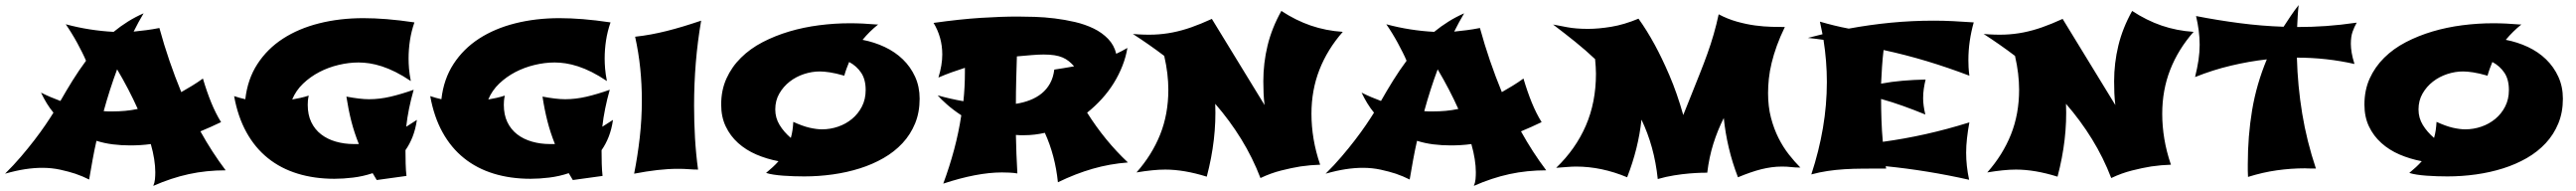

<svg xmlns="http://www.w3.org/2000/svg" viewBox="-79 -663 10115 749"><path d="M789.1 -184.1Q768.6 -174.3 748.5 -165.3Q728.5 -156.2 708 -147.9Q752.9 -66.9 807.1 4.9Q731.4 4.9 662.6 19.8Q593.8 34.7 522.9 65.9Q528.3 53.2 529.5 39.8Q530.8 26.4 530.8 12.2Q530.8 -11.2 526.4 -39.3Q522 -67.4 513.2 -98.1Q492.7 -95.2 472.2 -94Q451.7 -92.8 432.1 -92.8Q397.5 -92.8 364 -96.9Q330.6 -101.1 299.8 -110.8Q291.5 -74.7 284.7 -36.9Q277.8 1 271 41Q246.1 28.3 216.3 18.1Q190.9 9.8 157.5 2.4Q124 -4.9 86.9 -4.9Q55.2 -4.9 19.5 0.5Q-16.1 5.9 -59.1 18.1Q-25.9 -14.6 3.2 -48.6Q32.2 -82.5 56.4 -114Q80.6 -145.5 99.4 -173.1Q118.2 -200.7 130.9 -221.2Q116.7 -238.3 104.7 -257.8Q92.8 -277.3 82 -299.8Q101.6 -290 120.6 -282Q139.6 -273.9 158.2 -267.1Q180.7 -306.6 205.6 -346.7Q230.5 -386.7 258.8 -424.8Q252.9 -439 243.9 -457Q234.9 -475.1 224.4 -494.4Q213.9 -513.7 202.1 -532.7Q190.4 -551.8 179.2 -567.9Q226.1 -555.2 273.2 -547.9Q320.3 -540.5 367.2 -538.1Q394 -560.1 423.3 -578.4Q452.6 -596.7 484.9 -610.8Q474.6 -593.8 464.8 -575.7Q455.1 -557.6 445.8 -539.1Q470.2 -541.5 495.1 -544.7Q520 -547.9 546.9 -553.2Q564.9 -487.3 586.4 -424.8Q607.9 -362.3 632.8 -301.8Q654.3 -314 675.5 -326.9Q696.8 -339.8 717.8 -355Q732.9 -303.7 750.5 -260.7Q768.1 -217.8 789.1 -184.1ZM461.9 -235.8Q444.8 -273.9 424.6 -312.7Q404.3 -351.6 380.9 -391.1Q352.1 -314 328.1 -227.1Q336.9 -226.1 345.5 -226.1Q354 -226.1 362.8 -226.1Q387.7 -226.1 412.4 -228.3Q437 -230.5 461.9 -235.8Z M1558.1 -192.9Q1552.7 -156.2 1541.3 -127Q1529.8 -97.7 1513.2 -74.2Q1513.2 -49.8 1513.9 -21.7Q1514.6 6.3 1517.1 26.9L1400.4 43L1384.3 16.1Q1346.2 28.8 1307.6 33.4Q1269 38.1 1234.4 38.1Q1155.3 38.1 1089.4 17.8Q1023.4 -2.4 972.9 -43Q922.4 -83.5 888.7 -144.3Q855 -205.1 840.3 -286.1Q851.6 -282.2 862.5 -279.3Q873.5 -276.4 884.3 -273.9Q893.1 -352.5 931.9 -412.1Q970.7 -471.7 1032.2 -511.5Q1093.8 -551.3 1174.3 -571.5Q1254.9 -591.8 1348.1 -591.8Q1391.1 -591.8 1439.9 -587.9Q1488.8 -584 1548.3 -575.2Q1536.1 -540 1530.8 -504.6Q1525.4 -469.2 1525.4 -433.1Q1525.4 -415 1527.1 -394Q1528.8 -373 1534.2 -345.2Q1502.9 -366.2 1474.6 -380.4Q1446.3 -394.5 1420.7 -402.8Q1395 -411.1 1372.1 -414.6Q1349.1 -418 1329.1 -418Q1290.5 -418 1250.5 -408.4Q1210.4 -398.9 1174.8 -380.4Q1139.2 -361.8 1111.1 -335Q1083 -308.1 1068.4 -272.9Q1084 -275.4 1100.3 -279.1Q1116.7 -282.7 1133.3 -288.1Q1130.9 -277.3 1130.1 -268.1Q1129.4 -258.8 1129.4 -252Q1129.4 -212.9 1143.3 -184.1Q1157.2 -155.3 1181.9 -136.2Q1206.5 -117.2 1239.7 -107.7Q1272.9 -98.1 1311 -98.1H1330.1Q1312 -143.1 1300.5 -188Q1289.1 -232.9 1281.2 -284.2Q1307.1 -279.3 1329.6 -276.6Q1352.1 -273.9 1370.1 -273.9Q1411.6 -273.9 1454.3 -283.9Q1497.1 -293.9 1545.4 -311Q1534.7 -273.4 1527.3 -237.3Q1520 -201.2 1516.1 -166Z M2328.1 -192.9Q2322.8 -156.2 2311.3 -127Q2299.8 -97.7 2283.2 -74.2Q2283.2 -49.8 2283.9 -21.7Q2284.7 6.3 2287.1 26.9L2170.4 43L2154.3 16.1Q2116.2 28.8 2077.6 33.4Q2039.1 38.1 2004.4 38.1Q1925.3 38.1 1859.4 17.8Q1793.5 -2.4 1742.9 -43Q1692.4 -83.5 1658.7 -144.3Q1625 -205.1 1610.4 -286.1Q1621.6 -282.2 1632.6 -279.3Q1643.6 -276.4 1654.3 -273.9Q1663.1 -352.5 1701.9 -412.1Q1740.7 -471.7 1802.2 -511.5Q1863.8 -551.3 1944.3 -571.5Q2024.9 -591.8 2118.2 -591.8Q2161.1 -591.8 2210 -587.9Q2258.8 -584 2318.4 -575.2Q2306.2 -540 2300.8 -504.6Q2295.4 -469.2 2295.4 -433.1Q2295.4 -415 2297.1 -394Q2298.8 -373 2304.2 -345.2Q2272.9 -366.2 2244.6 -380.4Q2216.3 -394.5 2190.7 -402.8Q2165 -411.1 2142.1 -414.6Q2119.1 -418 2099.1 -418Q2060.5 -418 2020.5 -408.4Q1980.5 -398.9 1944.8 -380.4Q1909.2 -361.8 1881.1 -335Q1853 -308.1 1838.4 -272.9Q1854 -275.4 1870.4 -279.1Q1886.7 -282.7 1903.3 -288.1Q1900.9 -277.3 1900.1 -268.1Q1899.4 -258.8 1899.4 -252Q1899.4 -212.9 1913.3 -184.1Q1927.2 -155.3 1951.9 -136.2Q1976.6 -117.2 2009.8 -107.7Q2043 -98.1 2081.1 -98.1H2100.1Q2082 -143.1 2070.6 -188Q2059.1 -232.9 2051.3 -284.2Q2077.1 -279.3 2099.6 -276.6Q2122.1 -273.9 2140.1 -273.9Q2181.6 -273.9 2224.4 -283.9Q2267.1 -293.9 2315.4 -311Q2304.7 -273.4 2297.4 -237.3Q2290 -201.2 2286.1 -166Z M2674.3 -582Q2660.2 -500.5 2653.3 -417.2Q2646.5 -334 2646.5 -249Q2646.5 -185.1 2650.1 -122.1Q2653.8 -59.1 2662.1 2Q2644 2 2625.5 0.5Q2606.9 -1 2584.5 -1Q2544.4 -1 2502 3.9Q2459.5 8.8 2411.1 18.1Q2424.8 -50.8 2433.1 -123Q2441.4 -195.3 2441.4 -270Q2441.4 -332.5 2435.1 -394.8Q2428.7 -457 2415 -519Q2447.3 -522.5 2477.5 -528.1Q2507.8 -533.7 2539.1 -541.5Q2570.3 -549.3 2603.5 -559.3Q2636.7 -569.3 2674.3 -582Z M3369.1 -566.9Q3352.1 -553.2 3336.9 -538.3Q3321.8 -523.4 3308.1 -506.8Q3354 -498 3395 -478.8Q3436 -459.5 3466.3 -430.2Q3496.6 -400.9 3514.4 -362.1Q3532.2 -323.2 3532.2 -275.9Q3532.2 -222.2 3514.4 -179Q3496.6 -135.7 3465.1 -101.8Q3433.6 -67.9 3390.6 -43.2Q3347.7 -18.6 3297.4 -2.7Q3247.1 13.2 3191.4 21Q3135.7 28.8 3079.1 28.8Q3059.1 28.8 3037.6 28.1Q3016.1 27.3 2995.8 25.9Q2975.6 24.4 2958.3 21.7Q2940.9 19 2929.2 15.1Q2942.9 3.9 2955.3 -7.6Q2967.8 -19 2978 -30.8Q2931.6 -39.6 2890.9 -57.1Q2850.1 -74.7 2819.3 -102.3Q2788.6 -129.9 2770.8 -167.2Q2752.9 -204.6 2752.9 -252.9Q2752.9 -309.6 2773.7 -355.2Q2794.4 -400.9 2830.6 -436.5Q2866.7 -472.2 2915.5 -497.6Q2964.4 -522.9 3020.5 -539.6Q3076.7 -556.2 3137.5 -564Q3198.2 -571.8 3258.3 -571.8Q3283.2 -571.8 3309.3 -570.6Q3335.4 -569.3 3364.3 -566.9ZM3320.3 -310.1Q3320.3 -351.6 3302.5 -377.9Q3284.7 -404.3 3255.4 -419.9Q3250 -407.2 3245.1 -393.8Q3240.2 -380.4 3236.3 -366.2Q3202.1 -376 3179 -379.4Q3155.8 -382.8 3140.1 -382.8Q3109.4 -382.8 3078.1 -372.6Q3046.9 -362.3 3022 -343Q2997.1 -323.7 2981.2 -296.1Q2965.3 -268.6 2965.3 -233.9Q2965.3 -200.7 2982.2 -173.1Q2999 -145.5 3026.4 -122.1Q3030.8 -137.2 3033 -152.8Q3035.2 -168.5 3036.1 -185.1Q3072.3 -168.5 3100.1 -162.1Q3127.9 -155.8 3148.9 -155.8Q3181.2 -155.8 3211.9 -166.3Q3242.7 -176.8 3266.8 -196.8Q3291 -216.8 3305.7 -245.4Q3320.3 -273.9 3320.3 -310.1Z M4350.1 -25.9Q4278.8 -20.5 4211.7 -1.2Q4144.5 18.1 4075.2 51.8Q4064.5 -53.2 4023.9 -142.1Q4004.4 -137.7 3984.4 -135.3Q3964.4 -132.8 3942.9 -132.8Q3934.6 -132.8 3926.5 -132.8Q3918.5 -132.8 3910.2 -133.8Q3911.6 -58.1 3916 17.1Q3900.4 14.6 3884.8 13.9Q3869.1 13.2 3855 13.2Q3806.6 13.2 3749 24.2Q3691.4 35.2 3625 57.1Q3649.9 -10.3 3667.7 -76.7Q3685.5 -143.1 3695.8 -210.9Q3662.6 -232.9 3638.9 -253.9Q3615.2 -274.9 3603 -289.1Q3627 -282.2 3652.6 -276.4Q3678.2 -270.5 3704.1 -266.1Q3710 -321.8 3710 -378.9V-397Q3683.6 -388.7 3657.7 -379.4Q3631.8 -370.1 3606 -358.9Q3621.1 -407.7 3621.1 -449.2Q3621.1 -483.9 3612.3 -514.9Q3603.5 -545.9 3586.9 -573.2Q3691.9 -587.9 3772.7 -593Q3853.5 -598.1 3917 -598.1Q3946.3 -598.1 3984.4 -596.9Q4022.5 -595.7 4062.5 -590.8Q4102.5 -585.9 4142.3 -576.7Q4182.1 -567.4 4215.3 -551.3Q4248.5 -535.2 4272.2 -510.7Q4295.9 -486.3 4304.2 -452.1Q4315.4 -457.5 4326.2 -462.9Q4336.9 -468.3 4348.1 -475.1Q4342.3 -439.9 4328.6 -405Q4314.9 -370.1 4294.7 -337.4Q4274.4 -304.7 4247.8 -275.4Q4221.2 -246.1 4189.9 -221.2Q4260.3 -109.9 4350.1 -25.9ZM4019 -449.2Q3999.5 -449.2 3972.7 -447Q3945.8 -444.8 3914.1 -441.9Q3912.6 -395 3911.4 -348.4Q3910.2 -301.8 3910.2 -255.9Q3939.5 -260.3 3965.3 -270.3Q3991.2 -280.3 4011.2 -296.4Q4031.2 -312.5 4044.2 -335.7Q4057.1 -358.9 4061 -390.1Q4079.6 -393.1 4098.9 -396Q4118.2 -398.9 4138.2 -402.8Q4137.2 -402.8 4137.2 -403.3V-403.8H4138.2Q4128.4 -414.6 4117.9 -423.1Q4107.4 -431.6 4093.8 -437.5Q4080.1 -443.4 4062 -446.3Q4043.9 -449.2 4019 -449.2Z M5193.8 -538.1Q5133.3 -469.2 5102.1 -389.4Q5070.8 -309.6 5070.8 -216.8Q5070.8 -168 5079.1 -118.2Q5087.4 -68.4 5105 -17.1Q5067.9 -16.1 5027.8 -10.3Q4993.7 -4.9 4952.1 5.6Q4910.6 16.1 4870.6 35.2Q4839.8 -44.9 4794.9 -117.7Q4750 -190.4 4692.9 -255.9Q4698.7 -117.7 4659.7 29.8Q4570.8 2 4496.6 2Q4472.7 2 4444.3 4.9Q4416 7.8 4383.8 13.2Q4444.8 -55.7 4476.8 -135.7Q4508.8 -215.8 4508.8 -311Q4508.8 -341.8 4504.9 -374.8Q4501 -407.7 4492.7 -443.8Q4462.4 -466.8 4431.9 -488Q4401.4 -509.3 4369.6 -529.8Q4414.6 -525.9 4452.4 -527.3Q4490.2 -528.8 4526.1 -535.9Q4562 -543 4598.9 -555.9Q4635.7 -568.8 4679.7 -588.9L4886.7 -251Q4883.8 -274.4 4882.8 -297.9Q4881.8 -321.3 4881.8 -344.2Q4881.8 -415.5 4898.4 -484.1Q4915 -552.7 4952.6 -620.1Q5009.3 -583 5068.4 -562.7Q5127.4 -542.5 5193.8 -538.1Z M5974.6 -184.1Q5954.1 -174.3 5934.1 -165.3Q5914.1 -156.2 5893.6 -147.9Q5938.5 -66.9 5992.7 4.9Q5917 4.9 5848.1 19.8Q5779.3 34.7 5708.5 65.9Q5713.9 53.2 5715.1 39.8Q5716.3 26.4 5716.3 12.2Q5716.3 -11.2 5711.9 -39.3Q5707.5 -67.4 5698.7 -98.1Q5678.2 -95.2 5657.7 -94Q5637.2 -92.8 5617.7 -92.8Q5583 -92.8 5549.6 -96.9Q5516.1 -101.1 5485.4 -110.8Q5477.1 -74.7 5470.2 -36.9Q5463.4 1 5456.5 41Q5431.6 28.3 5401.9 18.1Q5376.5 9.8 5343 2.4Q5309.6 -4.9 5272.5 -4.9Q5240.7 -4.9 5205.1 0.5Q5169.4 5.9 5126.5 18.1Q5159.7 -14.6 5188.7 -48.6Q5217.8 -82.5 5241.9 -114Q5266.1 -145.5 5284.9 -173.1Q5303.7 -200.7 5316.4 -221.2Q5302.2 -238.3 5290.3 -257.8Q5278.3 -277.3 5267.6 -299.8Q5287.1 -290 5306.2 -282Q5325.2 -273.9 5343.8 -267.1Q5366.2 -306.6 5391.1 -346.7Q5416 -386.7 5444.3 -424.8Q5438.5 -439 5429.4 -457Q5420.4 -475.1 5409.9 -494.4Q5399.4 -513.7 5387.7 -532.7Q5376 -551.8 5364.7 -567.9Q5411.6 -555.2 5458.7 -547.9Q5505.9 -540.5 5552.7 -538.1Q5579.6 -560.1 5608.9 -578.4Q5638.2 -596.7 5670.4 -610.8Q5660.2 -593.8 5650.4 -575.7Q5640.6 -557.6 5631.3 -539.1Q5655.8 -541.5 5680.7 -544.7Q5705.6 -547.9 5732.4 -553.2Q5750.5 -487.3 5772 -424.8Q5793.5 -362.3 5818.4 -301.8Q5839.8 -314 5861.1 -326.9Q5882.3 -339.8 5903.3 -355Q5918.5 -303.7 5936 -260.7Q5953.6 -217.8 5974.6 -184.1ZM5647.5 -235.8Q5630.4 -273.9 5610.1 -312.7Q5589.8 -351.6 5566.4 -391.1Q5537.6 -314 5513.7 -227.1Q5522.5 -226.1 5531 -226.1Q5539.6 -226.1 5548.3 -226.1Q5573.2 -226.1 5597.9 -228.3Q5622.6 -230.5 5647.5 -235.8Z M6929.7 -557.1Q6911.1 -519 6898.4 -483.9Q6885.7 -448.7 6877.9 -416.5Q6870.1 -384.3 6866.9 -354.5Q6863.8 -324.7 6863.8 -297.9Q6863.8 -245.1 6875.2 -201.4Q6886.7 -157.7 6904.8 -121.8Q6922.9 -85.9 6945.6 -57.1Q6968.3 -28.3 6990.7 -5.9Q6971.2 -5.9 6954.8 -7.8Q6938.5 -9.8 6918.9 -9.8Q6897.9 -9.8 6877.9 -7.1Q6857.9 -4.4 6837.2 0.7Q6816.4 5.9 6793.9 13.7Q6771.5 21.5 6745.6 32.2Q6723.1 -25.9 6709.5 -84Q6695.8 -142.1 6689.9 -200.2Q6665.5 -151.9 6648.9 -99.1Q6632.3 -46.4 6625 14.2Q6619.1 14.2 6600.3 14.6Q6581.5 15.1 6554.4 17.3Q6527.3 19.5 6495.1 24.7Q6462.9 29.8 6430.7 39.1Q6423.8 -26.4 6407.7 -84.2Q6391.6 -142.1 6366.7 -193.8Q6360.8 -137.7 6346.7 -81.1Q6332.5 -24.4 6310.5 32.2Q6210 -9.8 6109.9 -9.8Q6094.7 -9.8 6073.7 -8.1Q6052.7 -6.3 6031.7 -4.9Q6108.4 -78.6 6148.2 -170.2Q6188 -261.7 6188 -374Q6188 -386.7 6187 -401.1Q6186 -415.5 6184.6 -431.2Q6147.9 -465.8 6106.7 -499Q6065.4 -532.2 6019.5 -566.9Q6040 -563 6074.5 -556.4Q6108.9 -549.8 6156.7 -549.8Q6198.2 -549.8 6248.5 -558.1Q6298.8 -566.4 6355 -589.8Q6387.2 -545.4 6418.9 -487.3Q6446.3 -437.5 6476.3 -367.9Q6506.3 -298.3 6530.8 -211.9L6564.9 -296.9Q6581.5 -338.4 6596.9 -377Q6612.3 -415.5 6625.7 -452.9Q6639.2 -490.2 6650.1 -528.1Q6661.1 -565.9 6669.9 -606.9Q6705.1 -588.4 6741.7 -578.1Q6778.3 -567.9 6812.7 -563.2Q6847.2 -558.6 6877.4 -557.9Q6907.7 -557.1 6929.7 -557.1Z M7327.6 -2Q7277.3 -2 7237.3 -1.7Q7197.3 -1.5 7162.8 0.7Q7128.4 2.9 7097.4 7.6Q7066.4 12.2 7033.7 21Q7064 -71.3 7079.3 -161.4Q7094.7 -251.5 7094.7 -341.8Q7094.7 -423.3 7081.5 -506.8Q7051.3 -511.2 7021.5 -514.2H7019.5L7077.6 -528.8L7067.4 -578.1Q7096.2 -569.8 7124 -563Q7151.9 -556.2 7180.7 -550.8Q7262.7 -565.9 7345.9 -574Q7429.2 -582 7514.6 -582Q7552.2 -582 7590.1 -580.1Q7627.9 -578.1 7671.4 -575.2Q7661.1 -538.6 7655.8 -502Q7650.4 -465.3 7650.4 -426.8Q7650.4 -415 7651.1 -399.7Q7651.9 -384.3 7654.3 -366.2Q7570.8 -397.9 7487.3 -423.1Q7403.8 -448.2 7317.4 -466.8Q7313.5 -433.6 7311.3 -400.9Q7309.1 -368.2 7307.6 -335Q7349.1 -342.8 7392.3 -346.4Q7435.5 -350.1 7482.4 -351.1Q7478 -333 7475.3 -314.9Q7472.7 -296.9 7472.7 -277.8Q7472.7 -249.5 7481.4 -213.9Q7437.5 -231.9 7394.5 -247.3Q7351.6 -262.7 7307.6 -274.9Q7307.6 -235.4 7309.1 -192.6Q7310.5 -149.9 7314.5 -106.9Q7397.9 -118.2 7482.4 -137Q7566.9 -155.8 7654.3 -183.1Q7648.4 -151.4 7645 -121.3Q7641.6 -91.3 7641.6 -64Q7641.6 -12.2 7653.3 42Q7570.3 23.4 7489.5 10.3Q7408.7 -2.9 7325.7 -11.2Z M8534.7 -538.1Q8474.1 -469.2 8442.9 -389.4Q8411.6 -309.6 8411.6 -216.8Q8411.6 -168 8419.9 -118.2Q8428.2 -68.4 8445.8 -17.1Q8408.7 -16.1 8368.7 -10.3Q8334.5 -4.9 8293 5.6Q8251.5 16.1 8211.4 35.2Q8180.7 -44.9 8135.7 -117.7Q8090.8 -190.4 8033.7 -255.9Q8039.6 -117.7 8000.5 29.8Q7911.6 2 7837.4 2Q7813.5 2 7785.2 4.9Q7756.8 7.8 7724.6 13.2Q7785.6 -55.7 7817.6 -135.7Q7849.6 -215.8 7849.6 -311Q7849.6 -341.8 7845.7 -374.8Q7841.8 -407.7 7833.5 -443.8Q7803.2 -466.8 7772.7 -488Q7742.2 -509.3 7710.4 -529.8Q7755.4 -525.9 7793.2 -527.3Q7831.1 -528.8 7866.9 -535.9Q7902.8 -543 7939.7 -555.9Q7976.6 -568.8 8020.5 -588.9L8227.5 -251Q8224.6 -274.4 8223.6 -297.9Q8222.7 -321.3 8222.7 -344.2Q8222.7 -415.5 8239.3 -484.1Q8255.9 -552.7 8293.5 -620.1Q8350.1 -583 8409.2 -562.7Q8468.3 -542.5 8534.7 -538.1Z M9015.1 -2Q9003.4 -2 8995.8 -2.2Q8988.3 -2.4 8983.6 -2.4Q8979 -2.4 8976.6 -2.7Q8974.1 -2.9 8972.2 -2.9Q8917.5 -2.9 8861.8 4.9Q8806.2 12.7 8748.5 30.8Q8747.6 19.5 8747.6 5.9Q8747.6 -7.8 8747.6 -19Q8747.6 -129.4 8764.6 -231.2Q8781.7 -333 8822.3 -430.2Q8752.4 -422.4 8681.2 -405.5Q8609.9 -388.7 8540.5 -360.8Q8549.3 -396 8554 -427.2Q8558.6 -458.5 8558.6 -487.8Q8558.6 -515.1 8554.9 -543.2Q8551.3 -571.3 8544.4 -600.1Q8629.4 -583.5 8715.6 -572.3Q8801.8 -561 8888.2 -558.1Q8901.9 -579.1 8916.3 -600.6Q8930.7 -622.1 8947.3 -643.1Q8944.8 -621.1 8943.6 -600.1Q8942.4 -579.1 8941.4 -557.1H8944.3Q8999.5 -557.1 9055.4 -561Q9111.3 -564.9 9175.3 -574.2Q9165.5 -557.1 9158.9 -538.1Q9152.3 -519 9152.3 -491.2Q9152.3 -475.6 9155.5 -456.3Q9158.7 -437 9166.5 -412.1Q9112.8 -424.3 9055.7 -430.7Q8998.5 -437 8940.4 -437Q8943.4 -326.2 8961.2 -218Q8979 -109.9 9015.1 -2Z M9821.8 -566.9Q9804.7 -553.2 9789.6 -538.3Q9774.4 -523.4 9760.7 -506.8Q9806.6 -498 9847.7 -478.8Q9888.7 -459.5 9918.9 -430.2Q9949.2 -400.9 9967 -362.1Q9984.9 -323.2 9984.9 -275.9Q9984.9 -222.2 9967 -179Q9949.2 -135.7 9917.7 -101.8Q9886.2 -67.9 9843.3 -43.2Q9800.3 -18.6 9750 -2.7Q9699.7 13.2 9644 21Q9588.4 28.8 9531.7 28.8Q9511.7 28.8 9490.2 28.1Q9468.8 27.3 9448.5 25.9Q9428.2 24.4 9410.9 21.7Q9393.6 19 9381.8 15.1Q9395.5 3.9 9408 -7.6Q9420.4 -19 9430.7 -30.8Q9384.3 -39.6 9343.5 -57.1Q9302.7 -74.7 9272 -102.3Q9241.2 -129.9 9223.4 -167.2Q9205.6 -204.6 9205.6 -252.9Q9205.6 -309.6 9226.3 -355.2Q9247.1 -400.9 9283.2 -436.5Q9319.3 -472.2 9368.2 -497.6Q9417 -522.9 9473.1 -539.6Q9529.3 -556.2 9590.1 -564Q9650.9 -571.8 9710.9 -571.8Q9735.8 -571.8 9762 -570.6Q9788.1 -569.3 9816.9 -566.9ZM9772.9 -310.1Q9772.9 -351.6 9755.1 -377.9Q9737.3 -404.3 9708 -419.9Q9702.6 -407.2 9697.8 -393.8Q9692.9 -380.4 9689 -366.2Q9654.8 -376 9631.6 -379.4Q9608.4 -382.8 9592.8 -382.8Q9562 -382.8 9530.8 -372.6Q9499.5 -362.3 9474.6 -343Q9449.7 -323.7 9433.8 -296.1Q9418 -268.6 9418 -233.9Q9418 -200.7 9434.8 -173.1Q9451.7 -145.5 9479 -122.1Q9483.4 -137.2 9485.6 -152.8Q9487.8 -168.5 9488.8 -185.1Q9524.9 -168.5 9552.7 -162.1Q9580.6 -155.8 9601.6 -155.8Q9633.8 -155.8 9664.6 -166.3Q9695.3 -176.8 9719.5 -196.8Q9743.7 -216.8 9758.3 -245.4Q9772.9 -273.9 9772.9 -310.1Z"/></svg>

Font: Shojumaru
Style: Regular
Weight: 400
Version: Version 1.001